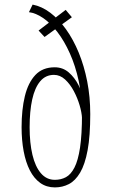

<svg xmlns="http://www.w3.org/2000/svg" viewBox="-20 -805 490 836"><path d="M219 -22V11Q182.5 11 155.2 -8.5Q128 -28 110 -63.2Q92 -98.5 83 -146.5Q74 -194.5 74 -251Q74 -327.5 88.2 -386.2Q102.5 -445 134 -478.5Q165.5 -512 218 -512Q253.5 -512 279.2 -489.8Q305 -467.5 321.8 -434.5Q338.5 -401.5 347.8 -368.5Q357 -335.5 359 -314L337 -291Q336 -314.5 326.8 -346.2Q317.5 -378 301.5 -408.2Q285.5 -438.5 263.5 -458.8Q241.5 -479 215 -479Q178.5 -479 155 -451Q131.5 -423 120.2 -371.8Q109 -320.5 109 -251Q109 -182.5 121.2 -131Q133.5 -79.5 158 -50.8Q182.5 -22 219 -22ZM122 -785Q161.5 -777.5 198.5 -749.8Q235.5 -722 267.2 -677.8Q299 -633.5 322.8 -575.8Q346.5 -518 359.8 -450.2Q373 -382.5 373 -308Q373 -213 361.5 -151Q350 -89 329 -53.5Q308 -18 280 -3.5Q252 11 219 11V-22Q245.5 -22 267 -33.5Q288.5 -45 304.2 -75.5Q320 -106 328.5 -162.2Q337 -218.5 337 -308Q337 -385.5 322.8 -452Q308.5 -518.5 284.2 -572.5Q260 -626.5 230 -665.5Q200 -704.5 167.8 -726.5Q135.5 -748.5 106 -752ZM266 -762 293 -730 174 -644 148 -672Z"/></svg>

Font: League Mono Thin Condensed
Style: Regular
Weight: 100
Width: 1
Designer: Tyler Finck
Foundry: The League of Moveable Type / Tyler Finck
Version: Version 2.300;RELEASE